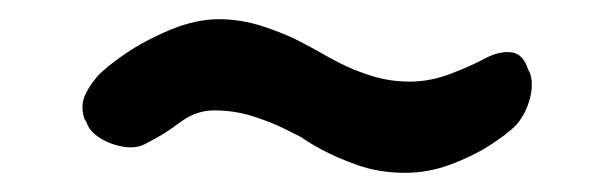

<svg xmlns="http://www.w3.org/2000/svg" viewBox="-20 -350 640 200"><path d="M402 -170Q375 -170 352.5 -178Q330 -186 314.5 -194.5Q299 -203 294 -207Q290 -209 276 -216Q262 -223 243 -229Q224 -235 203 -235Q184 -235 167.5 -222.5Q151 -210 133 -201Q123 -195 109.5 -197Q96 -199 84.5 -206Q73 -213 70 -223L68 -226Q64 -238 67.5 -248Q71 -258 81 -270Q90 -280 110.5 -294Q131 -308 157.5 -319Q184 -330 208 -330Q231 -330 254 -322.5Q277 -315 294 -306Q311 -297 316 -294Q321 -291 334.5 -284Q348 -277 367 -271Q386 -265 407 -265Q428 -265 449 -273Q470 -281 485 -289Q500 -297 512.5 -295.5Q525 -294 530 -278L532 -274Q536 -263 532 -247.5Q528 -232 518 -220Q508 -210 490 -198.5Q472 -187 449 -178.5Q426 -170 402 -170Z"/></svg>

Font: Winky Sans SemiBold
Style: Italic
Weight: 600
Italic angle: -8.97852°
Designer: Simon Atzbach
Foundry: typofactur
Version: Version 1.205